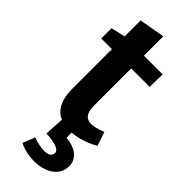

<svg xmlns="http://www.w3.org/2000/svg" viewBox="-299 -708 993 993"><g transform="rotate(45 197.5 -211.0)"><path d="M224 12Q84 12 84 -153V-441H6V-516L84 -534V-651L225 -676V-534H362L360 -441H225V-172Q225 -129 239 -110Q253 -91 281 -91Q311 -91 359 -111L385 -34Q301 12 224 12ZM209 254Q181 254 153 248Q125 242 100 229L126 162Q145 169 167.5 174Q190 179 208 179Q229 179 242.5 171.5Q256 164 256 148Q256 128 225.5 118Q195 108 153 107L159 0H242V49Q300 55 328 80.5Q356 106 356 143Q356 180 335.5 204.5Q315 229 281.5 241.5Q248 254 209 254Z"/></g></svg>

Font: Bitter
Style: Bold
Weight: 700
Designer: Sol Matas, and Bitter project Authors
Foundry: Sol Matas
Version: Version 2.001